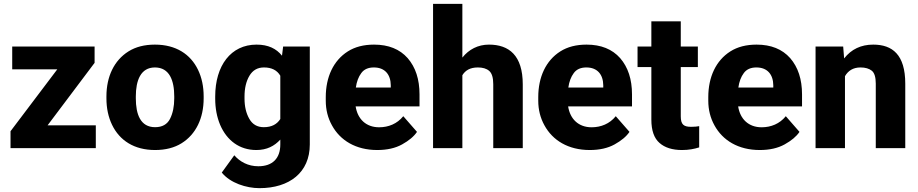

<svg xmlns="http://www.w3.org/2000/svg" viewBox="-20 -770 4774 998"><path d="M227.5 -118.7 471.7 -443.4V-528.3H43.5V-409.7H277.8L34.7 -87.9V0H478V-118.7Z M533.2 -258.8C533.2 -207.5 543 -161.6 562.5 -121.1C601.6 -40 677.2 9.8 786.1 9.8C840.3 9.8 886.2 -2 923.8 -25.4C998.5 -71.8 1038.6 -155.8 1038.6 -258.8V-269C1038.6 -320.3 1028.8 -366.7 1009.3 -407.2C970.2 -488.3 894.5 -538.1 785.2 -538.1C731 -538.1 685.5 -526.4 647.9 -502.9C573.2 -456.1 533.2 -372.1 533.2 -269ZM686 -269C686 -351.1 710.9 -419.4 785.2 -419.4C861.3 -419.4 885.7 -351.1 885.7 -269V-258.8C885.7 -216.8 878.4 -181.2 863.8 -152.3C849.1 -123.5 823.2 -108.9 786.1 -108.9C710.4 -108.9 686 -175.3 686 -258.8Z M1098.6 -257.8C1098.6 -206.5 1107.4 -161.1 1124.5 -120.6C1159.2 -40 1224.6 9.8 1312.5 9.8C1366.7 9.8 1406.2 -10.7 1437 -44.4V-19C1437 53.2 1396.5 94.2 1322.8 94.2C1269.5 94.2 1227.1 70.8 1197.8 37.1L1132.8 127C1176.8 181.6 1260.7 208 1328.6 208C1484.4 208 1590.3 126.5 1590.3 -19V-528.3H1451.7L1445.8 -480.5C1416.5 -517.1 1374.5 -538.1 1313.5 -538.1C1180.2 -538.1 1098.6 -429.2 1098.6 -268.1ZM1251 -268.1C1251 -311 1259.3 -347.2 1276.4 -376C1293.5 -404.8 1318.4 -419.4 1352.1 -419.4C1391.6 -419.4 1419.9 -405.3 1437 -376.5V-151.4C1419.9 -124.5 1392.6 -108.9 1351.1 -108.9C1317.4 -108.9 1292 -123.5 1275.9 -152.3C1259.3 -181.2 1251 -216.3 1251 -257.8Z M1940.9 9.8C1992.2 9.8 2035.2 0 2070.3 -19.5C2105.5 -39.1 2131.3 -60.5 2147.5 -84.5L2076.2 -166C2044.4 -126.5 1999 -108.4 1950.7 -108.4C1882.8 -108.4 1838.9 -150.9 1828.6 -216.8H2160.6V-279.3C2160.6 -357.9 2140.1 -420.4 2099.1 -467.8C2057.6 -514.6 1999.5 -538.1 1924.3 -538.1C1870.6 -538.1 1825.2 -526.4 1788.1 -502.9C1713.4 -455.6 1673.3 -370.1 1673.3 -265.1V-246.6C1673.3 -199.7 1684.1 -156.7 1705.6 -118.2C1748 -40.5 1829.1 9.8 1940.9 9.8ZM1923.3 -419.4C1981.4 -419.4 2010.7 -381.8 2011.2 -326.7V-314.9H1829.6C1834 -345.7 1843.3 -370.6 1857.9 -390.1C1872.1 -409.7 1894 -419.4 1923.3 -419.4Z M2231 -750V0H2383.3V-378.9C2398.4 -403.8 2423.3 -419.4 2463.9 -419.4C2489.3 -419.4 2508.8 -413.6 2522.9 -401.4C2537.1 -389.2 2543.9 -365.7 2543.9 -332V0H2697.3V-331.1C2697.3 -482.4 2625.5 -538.1 2521.5 -538.1C2464.8 -538.1 2417 -513.2 2383.3 -470.7V-750Z M3045.4 9.8C3096.7 9.8 3139.6 0 3174.8 -19.5C3210 -39.1 3235.8 -60.5 3252 -84.5L3180.7 -166C3148.9 -126.5 3103.5 -108.4 3055.2 -108.4C2987.3 -108.4 2943.4 -150.9 2933.1 -216.8H3265.1V-279.3C3265.1 -357.9 3244.6 -420.4 3203.6 -467.8C3162.1 -514.6 3104 -538.1 3028.8 -538.1C2975.1 -538.1 2929.7 -526.4 2892.6 -502.9C2817.9 -455.6 2777.8 -370.1 2777.8 -265.1V-246.6C2777.8 -199.7 2788.6 -156.7 2810.1 -118.2C2852.5 -40.5 2933.6 9.8 3045.4 9.8ZM3027.8 -419.4C3085.9 -419.4 3115.2 -381.8 3115.7 -326.7V-314.9H2934.1C2938.5 -345.7 2947.8 -370.6 2962.4 -390.1C2976.6 -409.7 2998.5 -419.4 3027.8 -419.4Z M3518.6 -528.3V-659.2H3365.7V-528.3H3293.9V-421.4H3365.7V-148.4C3365.7 -91.8 3379.9 -51.3 3408.2 -26.9C3436 -2.4 3475.1 9.8 3524.9 9.8C3559.6 9.8 3588.4 4.4 3614.3 -3.9V-114.3C3604 -112.3 3590.8 -110.8 3572.8 -110.8C3534.2 -110.8 3518.6 -122.1 3518.6 -165.5V-421.4H3607.4V-528.3Z M3929.2 9.8C3980.5 9.8 4023.4 0 4058.6 -19.5C4093.8 -39.1 4119.6 -60.5 4135.7 -84.5L4064.5 -166C4032.7 -126.5 3987.3 -108.4 3939 -108.4C3871.1 -108.4 3827.1 -150.9 3816.9 -216.8H4148.9V-279.3C4148.9 -357.9 4128.4 -420.4 4087.4 -467.8C4045.9 -514.6 3987.8 -538.1 3912.6 -538.1C3858.9 -538.1 3813.5 -526.4 3776.4 -502.9C3701.7 -455.6 3661.6 -370.1 3661.6 -265.1V-246.6C3661.6 -199.7 3672.4 -156.7 3693.8 -118.2C3736.3 -40.5 3817.4 9.8 3929.2 9.8ZM3911.6 -419.4C3969.7 -419.4 3999 -381.8 3999.5 -326.7V-314.9H3817.9C3822.3 -345.7 3831.5 -370.6 3846.2 -390.1C3860.4 -409.7 3882.3 -419.4 3911.6 -419.4Z M4452.6 -419.4C4478 -419.4 4497.6 -413.6 4511.7 -402.3C4525.4 -391.1 4532.2 -368.7 4532.2 -335.4V0H4685.5V-335C4685.5 -486.3 4618.2 -538.1 4519 -538.1C4455.6 -538.1 4405.3 -514.2 4367.7 -466.3L4362.8 -528.3H4219.2V0H4372.1V-374C4388.2 -401.9 4414.1 -419.4 4452.6 -419.4Z"/></svg>

Font: Vazirmatn ExtraBold
Style: Regular
Weight: 800
Designer: Saber Rastikerdar
Foundry: Saber Rastikerdar
Version: Version 33.003